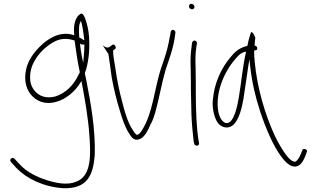

<svg xmlns="http://www.w3.org/2000/svg" viewBox="-20 -729 1676 1013"><path d="M34 117C34 121 36 123 38 125V126L66 157C121 214 210 257 313 264C437 268 472 201 480 86C484 -48 458 -190 435 -307L432 -322C431 -327 429 -333 428 -341V-344C444 -387 453 -449 451 -508C451 -544 445 -580 438 -604C431 -629 421 -661 407 -657C375 -641 366 -592 372 -543L365 -545C293 -567 228 -521 190 -483C158 -451 129 -412 118 -364C106 -309 116 -264 142 -231C170 -197 215 -174 278 -192C330 -207 375 -246 403 -291L410 -302L412 -289C427 -211 445 -107 451 -23C459 84 465 200 381 230C336 249 277 237 232 223C176 206 120 178 85 139L56 108C54 106 50 104 47 104C41 104 34 110 34 117ZM140 -301C135 -347 147 -384 166 -414C188 -451 222 -484 261 -506C298 -528 336 -528 374 -515V-512C380 -466 390 -398 401 -349V-347L392 -330C368 -279 325 -237 272 -220H271C203 -202 156 -240 142 -290C141 -294 141 -297 140 -301ZM397 -578C397 -588 398 -598 401 -606L407 -619L411 -605C417 -580 421 -551 425 -516L416 -521C409 -526 405 -529 398 -531V-535C397 -550 396 -565 397 -578ZM402 -499C407 -494 416 -492 425 -495V-489C425 -471 424 -452 422 -432L419 -397L412 -431C408 -452 405 -472 403 -489Z M552 -444C558 -408 563 -365 569 -323C579 -267 595 -199 612 -146C625 -100 641 -56 661 -25C675 -2 690 18 721 3C745 -8 763 -45 776 -77H777C786 -95 793 -114 799 -135C819 -206 833 -290 854 -362C873 -417 896 -480 903 -539L905 -553C906 -559 906 -561 904 -564C899 -573 889 -574 884 -568C882 -566 881 -562 880 -557L878 -544C876 -535 873 -522 870 -504C862 -461 845 -413 830 -370C795 -264 786 -129 729 -42C723 -33 715 -18 701 -18H699L698 -20C694 -23 688 -30 683 -39C647 -90 630 -172 612 -242C600 -295 591 -348 584 -398C580 -422 577 -439 577 -457V-463C582 -468 591 -472 591 -476C591 -485 585 -494 578 -494C574 -494 572 -493 570 -490C570 -490 569 -490 569 -490C556 -479 548 -470 522 -490Z M977 -695C977 -687 985 -680 993 -680C1001 -680 1006 -685 1006 -693C1006 -701 998 -709 990 -709C982 -709 977 -704 977 -695ZM986 -373C986 -350 987 -326 987 -299C987 -272 987 -246 988 -216L990 -126C991 -86 998 -12 1002 19L1005 30C1010 45 1034 42 1030 24L1028 14C1027 7 1024 -11 1021 -39C1013 -121 1013 -213 1013 -299C1013 -325 1012 -350 1012 -374C1010 -412 1011 -450 1016 -481L1019 -500C1020 -503 1018 -507 1016 -510C1007 -521 996 -512 993 -504L991 -484C986 -452 984 -413 986 -373ZM1012 -371Z M1102 -175C1104 -135 1116 -95 1134 -75C1156 -53 1189 -48 1214 -73C1241 -101 1256 -156 1265 -211C1274 -266 1281 -325 1290 -380L1296 -416L1300 -379C1309 -297 1327 -219 1352 -143C1379 -60 1420 39 1463 96C1484 125 1503 141 1519 147C1559 160 1578 126 1591 94L1599 72C1605 58 1579 53 1576 61V62L1567 84C1562 97 1555 108 1548 116C1542 125 1534 126 1527 122C1514 118 1500 103 1484 81C1467 56 1447 24 1428 -17C1379 -124 1337 -263 1324 -402C1322 -421 1321 -438 1321 -453V-462C1329 -464 1337 -465 1337 -471V-472C1338 -481 1334 -486 1323 -489C1324 -506 1326 -518 1327 -530C1318 -555 1309 -561 1306 -560C1305 -559 1303 -556 1301 -549C1297 -539 1288 -505 1285 -487L1284 -486C1281 -485 1279 -485 1277 -485C1238 -473 1218 -455 1192 -422C1155 -378 1120 -310 1108 -239C1104 -215 1101 -193 1102 -175ZM1133 -235C1145 -301 1177 -363 1212 -406C1231 -428 1244 -450 1278 -457L1276 -445C1260 -375 1253 -291 1240 -215C1234 -179 1215 -72 1172 -80C1166 -81 1158 -86 1152 -93C1126 -124 1124 -184 1133 -235ZM1134 -75ZM1591 94Z"/></svg>

Font: Stray Cat
Style: Lt
Weight: 300
Version: Version 1.0